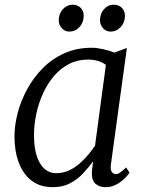

<svg xmlns="http://www.w3.org/2000/svg" viewBox="-20 -766 608 796"><path d="M440 -86Q436.5 -61.5 444 -52.8Q451.5 -44 459 -44Q469 -44 479 -51.2Q489 -58.5 503 -72L517 -50Q513.5 -44 500 -29.5Q486.5 -15 465.2 -2.5Q444 10 418 10Q391 10 375 -5Q359 -20 361 -56L366 -97Q347.5 -72 324.5 -47.2Q301.5 -22.5 270.8 -6.2Q240 10 199 10Q146 10 110.8 -17.2Q75.5 -44.5 57.8 -92Q40 -139.5 40 -200Q40 -246 53.2 -297Q66.5 -348 92.5 -396Q118.5 -444 157 -483Q195.5 -522 246.5 -545Q297.5 -568 360.5 -568Q381 -568 407 -562.2Q433 -556.5 454 -548L506 -567ZM419 -497Q403.5 -508.5 384.5 -513.8Q365.5 -519 344.5 -519Q301.5 -519 266.2 -500.8Q231 -482.5 204 -451Q177 -419.5 158.5 -379Q140 -338.5 130.5 -293.8Q121 -249 121 -205Q121 -153 132.8 -118Q144.5 -83 165 -65.5Q185.5 -48 212 -48Q241 -48 265.5 -59.2Q290 -70.5 310.2 -88.2Q330.5 -106 346.5 -125.5Q362.5 -145 374 -162ZM267 -635Q249 -635 236 -649.2Q223 -663.5 223.5 -684Q224.5 -710.5 241.2 -728.5Q258 -746.5 280.5 -746.5Q302.5 -746.5 315 -733Q327.5 -719.5 327 -699.5Q326.5 -672 309.2 -653.5Q292 -635 267 -635ZM438 -635Q420 -635 407 -649.2Q394 -663.5 394.5 -684Q395.5 -710.5 411.8 -728.5Q428 -746.5 451 -746.5Q473 -746.5 485.8 -733Q498.5 -719.5 498 -699.5Q497.5 -672 480.2 -653.5Q463 -635 438 -635Z"/></svg>

Font: Merriweather Light 18pt Light
Style: Italic
Weight: 300
Italic angle: -7.8°
Version: Version 2.101